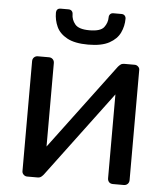

<svg xmlns="http://www.w3.org/2000/svg" viewBox="-52 -780 714 827"><g transform="rotate(5 304.5 -366.5)"><path d="M96 0Q87 0 80.5 -6.5Q74 -13 74 -21V-497Q74 -507 80.5 -513.5Q87 -520 97 -520H145Q155 -520 161.5 -513.5Q168 -507 168 -497V-73L141 -100L444 -505Q449 -511 455 -515.5Q461 -520 470 -520H516Q524 -520 530.5 -514Q537 -508 537 -500V-23Q537 -13 530.5 -6.5Q524 0 514 0H467Q456 0 450 -6.5Q444 -13 444 -23V-422L472 -423L167 -15Q163 -10 157 -5Q151 0 141 0ZM308 -589Q250 -589 217 -607Q184 -625 171 -653.5Q158 -682 158 -714Q158 -722 162.5 -727.5Q167 -733 177 -733H211Q220 -733 225 -727.5Q230 -722 230 -714Q230 -690 246 -670.5Q262 -651 308 -651Q356 -651 371 -670.5Q386 -690 386 -714Q386 -722 391 -727.5Q396 -733 405 -733H440Q449 -733 454 -727.5Q459 -722 459 -714Q459 -682 445.5 -653.5Q432 -625 399 -607Q366 -589 308 -589Z"/></g></svg>

Font: RubikRegular
Style: Regular
Weight: 400
Designer: Hubert and Fischer
Foundry: Hubert and Fischer
Version: Version 2.300;gftools[0.9.30]